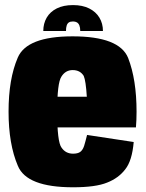

<svg xmlns="http://www.w3.org/2000/svg" viewBox="-20 -750 590 774"><path d="M274.5 5V-130.5Q244.5 -130.5 228 -155Q210.5 -178 210.5 -299.5Q210.5 -415.5 227.5 -441Q244 -467.5 273 -467.5Q303 -467.5 317.5 -444Q326 -424.5 330 -360H194V-236.5H528Q530.5 -265.5 530.5 -299.5Q530.5 -429 496.5 -516.5Q461 -603.5 272.5 -603.5Q88 -603.5 51.5 -517.5Q14.5 -431.5 14.5 -300Q14.5 -169 52 -81.5Q87.5 5 274.5 5ZM274.5 -130.5V5Q366 5 412 -14Q458 -32 485 -67.5Q512.5 -102 519 -177.5L331 -206Q324.5 -179.5 319 -161.5Q313 -144 302.5 -137Q292.5 -130.5 274.5 -130.5ZM274.5 -729.5Q235.5 -729.5 208.8 -716Q182 -702.5 168.2 -678.8Q154.5 -655 154.5 -625H246Q246 -638.5 248.8 -647Q251.5 -655.5 257.5 -659.5Q263.5 -663.5 274.5 -663.5Q283.5 -663.5 290 -659.8Q296.5 -656 300 -647.5Q303.5 -639 303.5 -625H395Q395 -655 380.8 -678.8Q366.5 -702.5 339.5 -716Q312.5 -729.5 274.5 -729.5Z"/></svg>

Font: Anybody Condensed Black
Style: Regular
Weight: 900
Width: 3
Designer: Tyler Finck
Foundry: Etcetera Type Company
Version: Version 1.113;gftools[0.9.25]